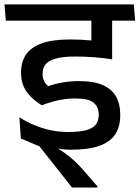

<svg xmlns="http://www.w3.org/2000/svg" viewBox="-38 -654 622 856"><path d="M319.5 -562H555L549 -634.5H313.5ZM461.5 -587.5H370.5V-476L461.5 -475.5ZM564.5 -562 558.5 -634.5H-18L-12 -562ZM369.5 -583.5V-415L462 -393V-583.5ZM396 182V176.5L334 105Q316.5 85 299.2 68.5Q282 52 263 37.5Q244 23 221.5 8.5V-10.5L55 -36.5L138 -1.5L283 182ZM48.5 -131 55 -36.5 142.5 -12.5Q171.5 -4.5 204.8 4.5Q238 13.5 278 13.5Q357.5 13.5 405.8 -4Q454 -21.5 476 -55.5Q498 -89.5 498 -139V-144.5Q498 -189.5 479.8 -222.8Q461.5 -256 421.2 -274.2Q381 -292.5 314.5 -292.5Q274.5 -292.5 241 -286.5Q207.5 -280.5 176.5 -270Q164 -280.5 158 -293.8Q152 -307 152 -324V-326.5Q152 -351 166 -367.8Q180 -384.5 211.8 -393.2Q243.5 -402 297 -402Q338.5 -402 379.8 -399Q421 -396 462 -389.5V-460.5Q414 -469 369.8 -473.5Q325.5 -478 274.5 -478Q194 -478 146 -460Q98 -442 77 -409.2Q56 -376.5 56 -331.5V-328Q56 -280.5 80.2 -245.8Q104.5 -211 148.5 -184.5Q185 -199 222 -207Q259 -215 299 -215Q357 -215 379.5 -196Q402 -177 402 -144.5V-140.5Q402 -115 388.8 -98.2Q375.5 -81.5 345.8 -73.5Q316 -65.5 266 -65.5Q226 -65.5 189 -73.2Q152 -81 116.8 -95.5Q81.5 -110 48.5 -131Z"/></svg>

Font: Anek Devanagari Medium Medium
Style: Regular
Weight: 500
Version: Version 1.003